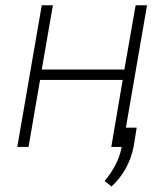

<svg xmlns="http://www.w3.org/2000/svg" viewBox="-20 -548 627 716"><path d="M437 0 528.3 -528.3H485.8L443.8 -288.6H135.7L177.2 -528.3H135.7L44.4 0H86.4L129.4 -250H437.5L395 0ZM478.5 -2 489.7 -71.8H446.3L434.1 -1Q426.8 36.1 410.4 67.4Q394 98.6 370.1 127L396 147.5Q411.1 133.3 424.1 117.2Q437 101.1 446.8 84Q458 64 466.1 42.5Q474.1 21 478.5 -2Z"/></svg>

Font: Roboto Mono ExtraLight
Style: Italic
Weight: 250
Italic angle: -10°
Monospace: yes
Designer: Google
Version: Version 3.000